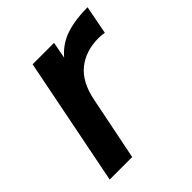

<svg xmlns="http://www.w3.org/2000/svg" viewBox="-154 -647 754 754"><g transform="rotate(-45 223.0 -270.0)"><path d="M29 0 135 -534H254L241 -465Q277 -507 327.5 -523.5Q378 -540 446 -540L423 -421Q415 -422 408 -423Q401 -424 392 -424Q319 -424 271 -385Q223 -346 207 -263L154 0Z"/></g></svg>

Font: Montserrat SemiBold
Style: Italic
Weight: 600
Italic angle: -11.3°
Designer: Julieta Ulanovsky
Foundry: Julieta Ulanovsky
Version: Version 9.000; ttfautohint (v1.8.4.7-5d5b)